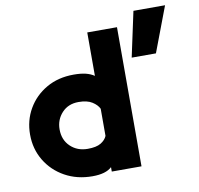

<svg xmlns="http://www.w3.org/2000/svg" viewBox="-81 -806 930 897"><g transform="rotate(-10 384.5 -358.0)"><path d="M520 -660V0H379V-21Q351 6 287 6Q214 6 156.5 -26Q99 -58 66 -113Q33 -168 33 -236Q33 -303 64.5 -357.5Q96 -412 152 -444.5Q208 -477 282 -477Q315 -477 338 -471.5Q361 -466 379 -454V-660ZM282 -347Q233 -347 203 -314.5Q173 -282 173 -236Q173 -186 205.5 -155Q238 -124 287 -124Q328 -124 349.5 -137Q371 -150 379 -169V-298Q370 -317 346.5 -332Q323 -347 282 -347ZM563 -508 609 -722H759L678 -508Z"/></g></svg>

Font: Lil Grotesk Black
Style: Regular
Weight: 900
Designer: Bastien Sozeau
Foundry: NBR — Bastien Sozeau
Version: Version 3.003; ttfautohint (v1.8.4.7-5d5b);gftools[0.9.33]